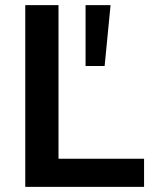

<svg xmlns="http://www.w3.org/2000/svg" viewBox="-20 -725 600 745"><path d="M78 0V-705H207V-109H539V0ZM312 -469V-705H409L386 -469Z"/></svg>

Font: Mulish ExtraLight
Style: Regular
Weight: 200
Designer: Vernon Adams
Foundry: Vernon Adams
Version: Version 3.603